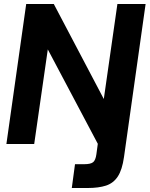

<svg xmlns="http://www.w3.org/2000/svg" viewBox="-20 -720 748 960"><path d="M12 0 111 -700H249L499 -225L567 -700H708L600 65Q591 129 569 162.5Q547 196 510 208Q473 220 419 220H339L355 101H401Q433 101 445.5 91Q458 81 462 51L469 -1L219 -473L151 0Z"/></svg>

Font: Host Grotesk ExtraBold
Style: Italic
Weight: 800
Italic angle: -8°
Designer: Doğukan Karapınar
Foundry: Element Type
Version: Version 1.003; ttfautohint (v1.8.4.7-5d5b)